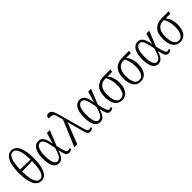

<svg xmlns="http://www.w3.org/2000/svg" viewBox="291 -2123 3485 3485"><g transform="rotate(-45 2033.5 -380.5)"><path d="M247 10Q180 10 137.5 -37Q95 -84 74.5 -171Q54 -258 54 -379Q54 -499 75 -587Q96 -675 139 -723Q182 -771 248 -771Q312 -771 354.5 -723Q397 -675 417.5 -587Q438 -499 438 -378Q438 -197 391 -93.5Q344 10 247 10ZM377 -404Q376 -503 362.5 -576.5Q349 -650 320.5 -691Q292 -732 248 -732Q202 -732 173.5 -691.5Q145 -651 131 -579Q117 -507 116 -412ZM247 -29Q293 -29 321.5 -71Q350 -113 363.5 -189Q377 -265 377 -367L116 -358Q116 -260 129.5 -186Q143 -112 172 -70.5Q201 -29 247 -29Z M697 10Q655 10 620.5 -16Q586 -42 566 -100.5Q546 -159 546 -257Q546 -399 591 -472Q636 -545 715 -545Q775 -545 810.5 -497Q846 -449 866 -330H870L929 -536H1004L886 -243Q901 -176 913 -135Q925 -94 935 -73Q945 -52 955 -44.5Q965 -37 977 -37Q987 -37 998 -41.5Q1009 -46 1019 -52L1032 -22Q1018 -9 1000 -1.5Q982 6 960 6Q930 6 912 -10Q894 -26 881.5 -62.5Q869 -99 856 -162H853Q839 -118 819.5 -78.5Q800 -39 770.5 -14.5Q741 10 697 10ZM702 -35Q733 -35 755.5 -54.5Q778 -74 793.5 -105Q809 -136 820.5 -171Q832 -206 842 -238Q826 -330 810 -388Q794 -446 772 -473Q750 -500 717 -500Q668 -500 638 -443.5Q608 -387 608 -266Q608 -154 631.5 -94.5Q655 -35 702 -35Z M1097 0 1308 -502 1291 -564Q1279 -613 1268.5 -641Q1258 -669 1242.5 -681.5Q1227 -694 1202 -697Q1177 -700 1136 -699Q1135 -727 1150 -749Q1165 -771 1200 -771Q1240 -771 1267.5 -738.5Q1295 -706 1318 -618L1457 -116Q1470 -68 1484 -52.5Q1498 -37 1516 -37Q1529 -37 1539.5 -42Q1550 -47 1560 -52L1573 -22Q1560 -11 1541.5 -2.5Q1523 6 1504 6Q1471 6 1452 -14Q1433 -34 1421 -83L1334 -404H1330L1173 0Z M1756 10Q1714 10 1679.5 -16Q1645 -42 1625 -100.5Q1605 -159 1605 -257Q1605 -399 1650 -472Q1695 -545 1774 -545Q1834 -545 1869.5 -497Q1905 -449 1925 -330H1929L1988 -536H2063L1945 -243Q1960 -176 1972 -135Q1984 -94 1994 -73Q2004 -52 2014 -44.5Q2024 -37 2036 -37Q2046 -37 2057 -41.5Q2068 -46 2078 -52L2091 -22Q2077 -9 2059 -1.5Q2041 6 2019 6Q1989 6 1971 -10Q1953 -26 1940.5 -62.5Q1928 -99 1915 -162H1912Q1898 -118 1878.5 -78.5Q1859 -39 1829.5 -14.5Q1800 10 1756 10ZM1761 -35Q1792 -35 1814.5 -54.5Q1837 -74 1852.5 -105Q1868 -136 1879.5 -171Q1891 -206 1901 -238Q1885 -330 1869 -388Q1853 -446 1831 -473Q1809 -500 1776 -500Q1727 -500 1697 -443.5Q1667 -387 1667 -266Q1667 -154 1690.5 -94.5Q1714 -35 1761 -35Z M2317 10Q2227 10 2179 -59.5Q2131 -129 2131 -251Q2131 -400 2199.5 -468Q2268 -536 2385 -536H2559L2552 -483H2431Q2466 -444 2487 -386Q2508 -328 2508 -245Q2508 -171 2487 -113.5Q2466 -56 2423.5 -23Q2381 10 2317 10ZM2318 -29Q2379 -29 2412.5 -85.5Q2446 -142 2446 -244Q2446 -323 2429 -387.5Q2412 -452 2386 -483H2366Q2317 -483 2277.5 -460Q2238 -437 2215.5 -386Q2193 -335 2193 -250Q2193 -147 2223 -88Q2253 -29 2318 -29Z M2795 10Q2705 10 2657 -59.5Q2609 -129 2609 -251Q2609 -400 2677.5 -468Q2746 -536 2863 -536H3037L3030 -483H2909Q2944 -444 2965 -386Q2986 -328 2986 -245Q2986 -171 2965 -113.5Q2944 -56 2901.5 -23Q2859 10 2795 10ZM2796 -29Q2857 -29 2890.5 -85.5Q2924 -142 2924 -244Q2924 -323 2907 -387.5Q2890 -452 2864 -483H2844Q2795 -483 2755.5 -460Q2716 -437 2693.5 -386Q2671 -335 2671 -250Q2671 -147 2701 -88Q2731 -29 2796 -29Z M3248 10Q3206 10 3171.5 -16Q3137 -42 3117 -100.5Q3097 -159 3097 -257Q3097 -399 3142 -472Q3187 -545 3266 -545Q3326 -545 3361.5 -497Q3397 -449 3417 -330H3421L3480 -536H3555L3437 -243Q3452 -176 3464 -135Q3476 -94 3486 -73Q3496 -52 3506 -44.5Q3516 -37 3528 -37Q3538 -37 3549 -41.5Q3560 -46 3570 -52L3583 -22Q3569 -9 3551 -1.5Q3533 6 3511 6Q3481 6 3463 -10Q3445 -26 3432.5 -62.5Q3420 -99 3407 -162H3404Q3390 -118 3370.5 -78.5Q3351 -39 3321.5 -14.5Q3292 10 3248 10ZM3253 -35Q3284 -35 3306.5 -54.5Q3329 -74 3344.5 -105Q3360 -136 3371.5 -171Q3383 -206 3393 -238Q3377 -330 3361 -388Q3345 -446 3323 -473Q3301 -500 3268 -500Q3219 -500 3189 -443.5Q3159 -387 3159 -266Q3159 -154 3182.5 -94.5Q3206 -35 3253 -35Z M3809 10Q3719 10 3671 -59.5Q3623 -129 3623 -251Q3623 -400 3691.5 -468Q3760 -536 3877 -536H4051L4044 -483H3923Q3958 -444 3979 -386Q4000 -328 4000 -245Q4000 -171 3979 -113.5Q3958 -56 3915.5 -23Q3873 10 3809 10ZM3810 -29Q3871 -29 3904.5 -85.5Q3938 -142 3938 -244Q3938 -323 3921 -387.5Q3904 -452 3878 -483H3858Q3809 -483 3769.5 -460Q3730 -437 3707.5 -386Q3685 -335 3685 -250Q3685 -147 3715 -88Q3745 -29 3810 -29Z"/></g></svg>

Font: Noto Serif Condensed Light
Style: Regular
Weight: 300
Width: 3
Designer: Monotype Design Team
Foundry: Monotype Imaging Inc.
Version: Version 2.013